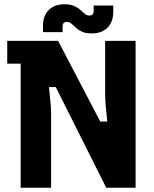

<svg xmlns="http://www.w3.org/2000/svg" viewBox="-20 -882 725 902"><path d="M77 0V-583H14V-690H253L451 -311H484Q479 -358 476.5 -386Q474 -414 474 -437V-690H617V0H479L242 -473H210Q215 -426 217.5 -398Q220 -370 220 -347V0ZM411 -725Q383 -725 365.5 -733Q348 -741 336.5 -752Q325 -763 315.5 -771Q306 -779 294 -779Q274 -779 274 -757V-731H182V-761Q182 -808 209 -835Q236 -862 283 -862Q311 -862 328.5 -854Q346 -846 357.5 -835.5Q369 -825 378.5 -817Q388 -809 400 -809Q420 -809 420 -830V-856H512V-826Q512 -779 485 -752Q458 -725 411 -725Z"/></svg>

Font: Mozilla Headline ExtraLight
Style: Regular
Weight: 200
Designer: Studio DRAMA
Foundry: Studio DRAMA
Version: Version 1.000